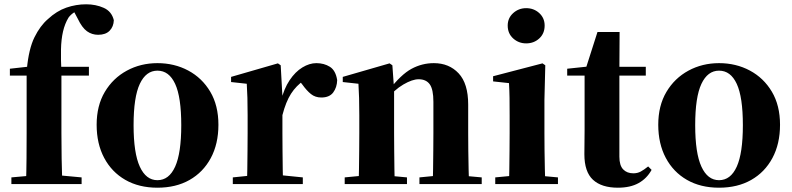

<svg xmlns="http://www.w3.org/2000/svg" viewBox="-20 -857 3687 894"><path d="M33 0V-31L145 -41H252L360 -31V0ZM101 0Q103 -59 103.5 -119Q104 -179 104 -238V-505H26V-537L160 -552L104 -522L105 -535Q114 -630 140.5 -683.5Q167 -737 203 -768Q244 -806 289 -821.5Q334 -837 381 -837Q426 -837 463 -820.5Q500 -804 510 -763Q509 -733 490.5 -714Q472 -695 437 -695Q408 -695 385 -711.5Q362 -728 342 -770L318 -815V-824H368V-816Q345 -812 327 -800.5Q309 -789 299 -775Q282 -747 273.5 -710.5Q265 -674 264 -627Q263 -580 266 -521V-238Q266 -179 267 -119Q268 -59 270 0ZM186 -505V-546H394V-505Z M713 17Q627 17 563.5 -19.5Q500 -56 465 -122Q430 -188 430 -276Q430 -365 468 -429Q506 -493 570.5 -528Q635 -563 713 -563Q792 -563 856.5 -528.5Q921 -494 959 -430Q997 -366 997 -276Q997 -187 961.5 -121Q926 -55 862.5 -19Q799 17 713 17ZM713 -18Q767 -18 795.5 -81Q824 -144 824 -274Q824 -405 795.5 -466.5Q767 -528 713 -528Q660 -528 631 -466.5Q602 -405 602 -274Q602 -144 631 -81Q660 -18 713 -18Z M1064 0V-31L1171 -42H1281L1390 -31V0ZM1129 0Q1131 -26 1131.5 -68.5Q1132 -111 1132.5 -157Q1133 -203 1133 -238V-321Q1133 -371 1132 -401Q1131 -431 1129 -467L1056 -475V-499L1274 -562L1287 -553L1295 -409V-408V-238Q1295 -203 1295.5 -157Q1296 -111 1296.5 -68.5Q1297 -26 1298 0ZM1295 -321 1256 -386H1288Q1302 -444 1328.5 -483.5Q1355 -523 1388 -543Q1421 -563 1453 -563Q1489 -563 1516 -546Q1543 -529 1550 -484Q1549 -450 1531.5 -426.5Q1514 -403 1476 -403Q1448 -403 1428 -419Q1408 -435 1388 -463L1365 -492L1397 -484Q1359 -458 1335 -420.5Q1311 -383 1295 -321Z M1585 0V-31L1689 -41H1768L1875 -31V0ZM1649 0Q1651 -26 1651.5 -68.5Q1652 -111 1652.5 -157Q1653 -203 1653 -238V-321Q1653 -370 1652 -400.5Q1651 -431 1649 -467L1576 -475V-499L1794 -562L1807 -553L1815 -441V-438V-238Q1815 -203 1815.5 -157Q1816 -111 1816.5 -68.5Q1817 -26 1818 0ZM1933 0V-31L2035 -41H2113L2223 -31V0ZM1995 0Q1996 -26 1996.5 -68Q1997 -110 1997.5 -156Q1998 -202 1998 -238V-383Q1998 -441 1981 -464.5Q1964 -488 1929 -488Q1900 -488 1858 -463.5Q1816 -439 1775 -389L1772 -436H1790Q1847 -510 1896 -536.5Q1945 -563 2000 -563Q2071 -563 2115.5 -515.5Q2160 -468 2160 -370V-238Q2160 -202 2160.5 -156Q2161 -110 2162 -68Q2163 -26 2164 0Z M2286 0V-31L2391 -41H2469L2578 -31V0ZM2350 0Q2351 -26 2351.5 -68.5Q2352 -111 2352.5 -157Q2353 -203 2353 -238V-318Q2353 -368 2352.5 -401.5Q2352 -435 2350 -470L2276 -478V-502L2506 -562L2519 -553L2515 -392V-238Q2515 -203 2515.5 -157Q2516 -111 2517 -68.5Q2518 -26 2519 0ZM2430 -655Q2395 -655 2369.5 -678Q2344 -701 2344 -738Q2344 -773 2369.5 -796Q2395 -819 2430 -819Q2466 -819 2491 -796Q2516 -773 2516 -738Q2516 -701 2491 -678Q2466 -655 2430 -655Z M2784 -505V-546H2987V-505ZM2857 17Q2781 17 2741 -20Q2701 -57 2701 -139Q2701 -169 2701.5 -193.5Q2702 -218 2702 -249V-505H2621V-537L2725 -548L2707 -536L2762 -708H2865L2864 -529V-519V-127Q2864 -87 2881.5 -68.5Q2899 -50 2929 -50Q2948 -50 2963 -58Q2978 -66 2998 -82L3014 -66Q2992 -26 2953.5 -4.5Q2915 17 2857 17Z M3328 17Q3242 17 3178.5 -19.5Q3115 -56 3080 -122Q3045 -188 3045 -276Q3045 -365 3083 -429Q3121 -493 3185.5 -528Q3250 -563 3328 -563Q3407 -563 3471.5 -528.5Q3536 -494 3574 -430Q3612 -366 3612 -276Q3612 -187 3576.5 -121Q3541 -55 3477.5 -19Q3414 17 3328 17ZM3328 -18Q3382 -18 3410.5 -81Q3439 -144 3439 -274Q3439 -405 3410.5 -466.5Q3382 -528 3328 -528Q3275 -528 3246 -466.5Q3217 -405 3217 -274Q3217 -144 3246 -81Q3275 -18 3328 -18Z"/></svg>

Font: Noto Serif JP Black
Style: Regular
Weight: 900
Designer: Ryoko NISHIZUKA 西塚涼子 (kana & ideographs); Frank Grießhammer (Latin, Greek & Cyrillic); Wenlong ZHANG 张文龙 (bopomofo); San
Foundry: Adobe
Version: Version 2.003-H1;hotconv 1.1.1;makeotfexe 2.6.0